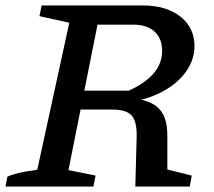

<svg xmlns="http://www.w3.org/2000/svg" viewBox="-29 -681 783 701"><path d="M-9 0 -2 -36Q16 -44 41.5 -50Q67 -56 107 -61L224 -598L115 -622L123 -661H493Q578 -661 629.5 -620.5Q681 -580 681 -513Q681 -464 651.5 -421.5Q622 -379 570.5 -350Q519 -321 454 -310L450 -323Q499 -318 528 -302Q557 -286 570 -256Q583 -226 582 -178V-62L671 -40L664 0H465L470 -182Q471 -238 451.5 -259.5Q432 -281 381 -281H215L228 -350H441Q563 -405 563 -495Q563 -540 535.5 -565.5Q508 -591 457 -591H327L221 -60L320 -40L312 0Z"/></svg>

Font: Piazzolla Thin SemiBold
Style: Italic
Weight: 600
Italic angle: -11.3°
Version: Version 2.005